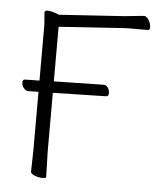

<svg xmlns="http://www.w3.org/2000/svg" viewBox="-52 -752 676 802"><g transform="rotate(5 286.5 -351.5)"><path d="M108 -353 65 -352Q56 -352 47 -361.5Q38 -371 37.5 -385Q37 -399 48 -399L108 -400V-634L104 -685Q104 -694 115 -694Q134 -694 163 -682L164 -681L437 -699Q461 -701 486 -704Q511 -707 521 -707Q531 -707 540 -691.5Q549 -676 549 -663Q549 -650 541 -650H479Q452 -650 438 -649L168 -631V-402L377 -406Q386 -406 393.5 -397Q401 -388 401.5 -373.5Q402 -359 390 -359L168 -354V-107L171 -1Q171 4 155.5 4Q140 4 123 -2.5Q106 -9 106 -19L108 -108ZM104 -685Z"/></g></svg>

Font: ToneOZ-Pinyin-WenKai-Light
Style: Light
Weight: 300
Designer: Fontworks Inc.
Foundry: ToneOZ
Version: Version 0.240331